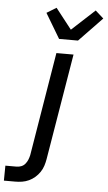

<svg xmlns="http://www.w3.org/2000/svg" viewBox="-162 -816 602 1072"><g transform="rotate(5 139.0 -280.5)"><path d="M-98 215 -97 131H-34Q-21 131 -8 126Q5 121 14 110Q23 99 28 86.5Q33 74 36 61L132 -520H228L129 75Q126 93 120 112Q114 131 102.5 148Q91 165 75.5 178.5Q60 192 41.5 200.5Q23 209 4 212Q-15 215 -34 215ZM140 -600 57 -739 111 -772 201 -657 330 -776 376 -735 246 -600Z"/></g></svg>

Font: Iosevka Aile Medium Oblique
Style: Regular
Weight: 500
Italic angle: -9°
Designer: Belleve Invis
Foundry: Belleve Invis
Version: Version 31.1.0; ttfautohint (v1.8.4)